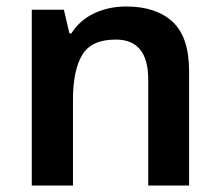

<svg xmlns="http://www.w3.org/2000/svg" viewBox="-20 -572 678 592"><path d="M369 -552Q461 -552 512 -505Q563 -458 563 -353V0H437V-327Q437 -450 337 -450Q261 -450 233 -402Q205 -354 205 -264V0H78V-542H177L194 -469H200Q226 -510 270.5 -531Q315 -552 369 -552Z"/></svg>

Font: Noto Sans Canadian Aboriginal SemiBold
Style: Regular
Weight: 600
Designer: Monotype Design Team, Typotheque's Kevin King
Foundry: Monotype Imaging Inc.
Version: Version 2.004; ttfautohint (v1.8.4.7-5d5b)